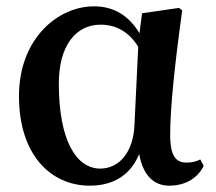

<svg xmlns="http://www.w3.org/2000/svg" viewBox="-20 -571 682 607"><path d="M405 -174C401 -89 356 -38 297 -38C222 -38 166 -125 166 -307C166 -427 220 -493 298 -493C348 -493 389 -469 417 -423ZM613 -67C601 -60 586 -57 570 -57C537 -57 518 -76 518 -145C518 -228 532 -364 556 -538L546 -546L429 -529L421 -466C388 -520 342 -551 277 -551C164 -551 40 -450 40 -267C40 -82 140 16 264 16C341 16 394 -20 420 -84C432 -17 466 16 515 16C572 16 608 -13 624 -47Z"/></svg>

Font: Source Han Serif
Style: Bold
Weight: 700
Designer: Ryoko NISHIZUKA 西塚涼子 (kana & ideographs); Frank Grießhammer (Latin, Greek & Cyrillic); Wenlong ZHANG 张文龙 (bopomofo); San
Foundry: Adobe Systems Incorporated
Version: Version 1.001;PS 1.001;hotconv 16.6.54;makeotf.lib2.5.65590